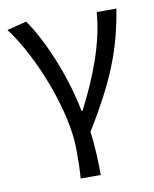

<svg xmlns="http://www.w3.org/2000/svg" viewBox="-85 -620 709 884"><g transform="rotate(-10 270.0 -178.5)"><path d="M220 199H314C314 137 311 60 302 -5C436 -223 488 -360 518 -543H426C414 -392 353 -244 283 -107H278C246 -277 166 -462 98 -556L7 -533C116 -389 224 -116 224 65C224 126 224 150 220 199Z"/></g></svg>

Font: Kinto Sans
Style: Regular
Weight: 400
Designer: Authors: Ryoko NISHIZUKA  (kana & ideographs); Paul D. Hunt (Latin, Greek & Cyrillic); Wenlong ZHANG  (bopomofo); Sandol
Foundry: Adobe Systems Incorporated, ookami Inc.
Version: Version 0.001